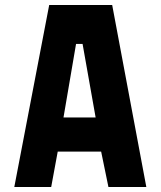

<svg xmlns="http://www.w3.org/2000/svg" viewBox="-20 -745 640 765"><path d="M176 -725H427L563 0H412L383 -141H210L184 0H37ZM361 -277 309 -570H283L233 -277Z"/></svg>

Font: JuliaMono Black
Style: Regular
Weight: 900
Monospace: yes
Designer: cormullion
Foundry: corm
Version: Version 0.054; ttfautohint (v1.8.4)